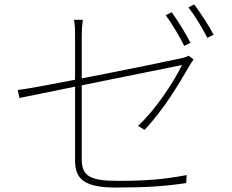

<svg xmlns="http://www.w3.org/2000/svg" viewBox="-20 -829 1040 862"><path d="M751 -774 724 -761C751 -724 788 -663 807 -623L835 -637C813 -681 776 -739 751 -774ZM852 -809 826 -796C855 -759 888 -704 911 -659L939 -673C919 -712 879 -773 852 -809ZM849 -562 827 -579C821 -575 807 -570 792 -567C756 -559 539 -514 347 -477V-671C347 -695 348 -712 352 -740H312C317 -712 317 -697 317 -671V-471C204 -449 103 -430 60 -425L67 -389L317 -440V-108C317 -30 353 13 498 13C640 13 720 7 816 -7L818 -43C718 -24 637 -17 510 -17C381 -17 347 -40 347 -115V-446L797 -537C765 -470 684 -342 600 -264L629 -246C718 -340 784 -454 832 -536C837 -544 843 -555 849 -562Z"/></svg>

Font: Harano Aji Gothic CN ExtraLight
Style: Regular
Weight: 250
Foundry: Masamichi Hosoda
Version: HaranoAjiGothicCN-ExtraLight version 20230610;ttx 4.39.4